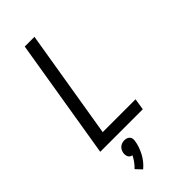

<svg xmlns="http://www.w3.org/2000/svg" viewBox="-302 -796 1104 1104"><g transform="rotate(-45 250.0 -244.5)"><path d="M40 0 161 -735H240L130 -70H397L386 0ZM143 246 109 210Q124 196 136 179.5Q148 163 157 145Q149 144 142.5 139.5Q136 135 133 128.5Q130 122 129 114.5Q128 107 129 99Q131 89 135.5 79.5Q140 70 148 63.5Q156 57 165.5 54Q175 51 185 51Q195 51 203.5 54Q212 57 218 63.5Q224 70 225.5 79.5Q227 89 225 99Q222 119 215 139Q208 159 198 178Q188 197 174 214.5Q160 232 143 246Z"/></g></svg>

Font: Iosevka
Style: Italic
Weight: 400
Italic angle: -9°
Monospace: yes
Designer: Belleve Invis
Foundry: Belleve Invis
Version: Version 32.5.0; ttfautohint (v1.8.4)